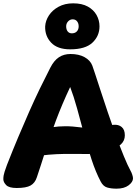

<svg xmlns="http://www.w3.org/2000/svg" viewBox="-23 -1113 836 1152"><path d="M198 -49Q187 -15 160.5 0Q134 15 77 15Q31 15 14 -2.5Q-3 -20 -3 -38Q-3 -60 4.5 -82.5Q12 -105 19 -124Q53 -211 86.5 -290.5Q120 -370 152 -442.5Q184 -515 216 -581Q248 -647 279 -707Q301 -750 330.5 -769.5Q360 -789 400 -789Q450 -789 484.5 -770Q519 -751 531 -719Q534 -712 547 -672Q560 -632 580 -571Q600 -510 623.5 -440Q647 -370 672 -301Q697 -232 720 -176Q743 -120 760 -89Q766 -79 770.5 -65Q775 -51 775 -43Q775 -21 748.5 -1Q722 19 676 19Q644 19 620 12Q596 5 581 -24Q551 -81 526.5 -155.5Q502 -230 481 -309.5Q460 -389 439.5 -462.5Q419 -536 398 -591Q349 -487 312.5 -389.5Q276 -292 249 -206Q222 -120 198 -49ZM171 -262Q171 -289 185.5 -305.5Q200 -322 218.5 -330.5Q237 -339 248 -341Q270 -346 298 -350.5Q326 -355 367 -355.5Q408 -356 468 -348Q474 -347 499.5 -349Q525 -351 558 -354Q591 -357 619 -360Q647 -363 658 -364Q688 -367 707 -351Q726 -335 726 -301Q726 -269 703 -247.5Q680 -226 644.5 -213Q609 -200 572.5 -194.5Q536 -189 509 -189Q452 -189 406.5 -189.5Q361 -190 316.5 -188Q272 -186 216 -179Q201 -178 186 -204Q171 -230 171 -262ZM398 -817Q322 -817 284 -857Q246 -897 248 -955Q250 -989 270.5 -1020.5Q291 -1052 328.5 -1072.5Q366 -1093 416 -1093Q469 -1093 504 -1073.5Q539 -1054 556.5 -1022.5Q574 -991 574 -955Q574 -897 531.5 -857Q489 -817 398 -817ZM408 -913Q427 -913 438 -924.5Q449 -936 449 -955Q449 -973 439.5 -985Q430 -997 413 -997Q397 -997 385.5 -984.5Q374 -972 374 -955Q374 -936 383 -924.5Q392 -913 408 -913Z"/></svg>

Font: Playpen Sans ExtraBold
Style: Regular
Weight: 800
Designer: Laura Meseguer, Veronika Burian, José Scaglione
Foundry: TypeTogether
Version: Version 1.001